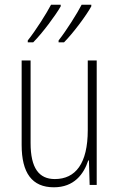

<svg xmlns="http://www.w3.org/2000/svg" viewBox="-20 -786 507 816"><path d="M368 -759V-766H327C308 -729 262 -656 229 -614V-606H252C291 -645 348 -722 368 -759ZM238 -759V-766H197C177 -728 133 -658 98 -614V-606H121C161 -646 217 -722 238 -759ZM391 -529H353V-233C353 -91 301 -25 213 -25C146 -25 110 -71 110 -178V-529H72V-170C72 -51 116 10 209 10C295 10 336 -46 355 -104H358L361 0H391Z"/></svg>

Font: Noto Sans Devanagari UI Condensed ExtraLight
Style: Regular
Weight: 200
Width: 3
Designer: Jelle Bosma - Monotype Design Team
Foundry: Monotype Imaging Inc.
Version: Version 2.004